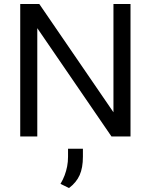

<svg xmlns="http://www.w3.org/2000/svg" viewBox="-20 -688 760 968"><path d="M82 0V-668H178L552 -122V-668H638V0H542L168 -546V0ZM328 260 285 239Q298 217 306 195.5Q314 174 318.5 151Q323 128 323 102V62H398V102Q398 158 381.5 195Q365 232 328 260Z"/></svg>

Font: Gantari
Style: Regular
Weight: 400
Designer: Anugrah Pasau
Foundry: Lafontype
Version: Version 1.000; ttfautohint (v1.8.3)